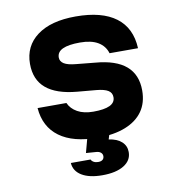

<svg xmlns="http://www.w3.org/2000/svg" viewBox="-92 -716 933 1017"><g transform="rotate(-10 375.0 -207.5)"><path d="M255 -191Q269 -159 303 -140Q337 -121 388 -121Q447 -121 476.5 -135Q506 -149 506 -178Q506 -202 486 -214.5Q466 -227 422 -231L321 -240Q211 -250 156 -296.5Q101 -343 101 -428Q101 -524 175 -579Q249 -634 382 -634Q523 -634 598.5 -577.5Q674 -521 679 -411H526Q514 -451 478 -472.5Q442 -494 381 -494Q319 -494 288 -479.5Q257 -465 257 -435Q257 -414 277 -401.5Q297 -389 341 -385L442 -375Q553 -366 607.5 -319Q662 -272 662 -187Q662 -121 630 -75.5Q598 -30 536.5 -5.5Q475 19 388 19Q255 19 181.5 -35Q108 -89 100 -191ZM340 -20H460L442 38Q486 44 510.5 66Q535 88 535 122Q535 167 493 193Q451 219 377 219Q307 219 266.5 194.5Q226 170 223 126H329Q333 135 343 140.5Q353 146 367 146Q383 146 391 139Q399 132 399 120Q399 108 390 100.5Q381 93 366 92L311 88Z"/></g></svg>

Font: Martian Mono SemiExpanded
Style: Bold
Weight: 700
Width: 6
Designer: Roman Shamin
Foundry: Evil Martians
Version: Version 1.000